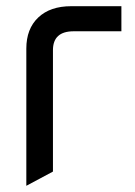

<svg xmlns="http://www.w3.org/2000/svg" viewBox="-20 -585 437 620"><path d="M65 15V-428Q65 -492 103.5 -528.5Q142 -565 210 -565H372V-484H218Q151 -484 151 -423V-31Z"/></svg>

Font: Space Grotesk Medium
Style: Regular
Weight: 500
Designer: Florian Karsten
Foundry: Florian Karsten
Version: Version 2.000